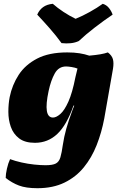

<svg xmlns="http://www.w3.org/2000/svg" viewBox="-20 -743 631 1011"><path d="M177 248Q117 248 80 234Q43 220 10 194Q10 174 16.5 145Q23 116 33 95Q60 105 93.5 112.5Q127 120 160.5 123.5Q194 127 220 127Q257 127 274 118Q291 109 298 85.5Q305 62 311 19Q317 -22 329 -65Q341 -108 363 -167L371 -187H367Q331 -84 281.5 -37.5Q232 9 164 9Q111 9 80.5 -14.5Q50 -38 37 -75Q24 -112 24 -154Q24 -196 31 -232Q44 -296 78.5 -349Q113 -402 175.5 -434.5Q238 -467 334 -467Q370 -467 398.5 -462.5Q427 -458 450 -450Q484 -453 507.5 -457Q531 -461 548 -467Q569 -451 574.5 -431.5Q580 -412 575 -381L529 -119Q515 -45 489 21Q463 87 421.5 138Q380 189 319.5 218.5Q259 248 177 248ZM236 -264Q206 -124 259 -124Q276 -124 297.5 -142.5Q319 -161 340 -207.5Q361 -254 377 -336L388 -382Q376 -387 357.5 -390Q339 -393 328 -393Q289 -393 268.5 -356.5Q248 -320 236 -264ZM304 -516Q275 -556 241.5 -594Q208 -632 176 -666Q187 -691 207 -705.5Q227 -720 258 -723Q283 -701 314 -680.5Q345 -660 378 -644Q413 -658 452.5 -680Q492 -702 521 -723Q541 -717 554 -700.5Q567 -684 573 -666Q527 -635 479 -598Q431 -561 395 -527Q376 -518 352.5 -515.5Q329 -513 304 -516Z"/></svg>

Font: Vollkorn Black
Style: Italic
Weight: 900
Italic angle: -11°
Designer: Friedrich Althausen
Foundry: Friedrich Althausen
Version: Version 5.000; ttfautohint (v1.8.3)